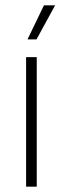

<svg xmlns="http://www.w3.org/2000/svg" viewBox="-20 -701 236 721"><path d="M118 0H78V-486.5H118ZM83.5 -553.5 145 -681H187L117 -553H83.5Z"/></svg>

Font: Anek Devanagari ExtraLight
Style: Regular
Weight: 250
Designer: Kailash Malviya (Devanagari) & Yesha Goshar (Latin)
Foundry: Ek Type
Version: Version 1.003